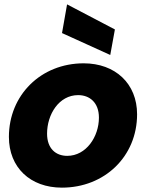

<svg xmlns="http://www.w3.org/2000/svg" viewBox="-20 -858 677 886"><path d="M265.6 7.9C462.5 7.9 612.6 -135.9 612.6 -330.7C612.6 -472.3 511.9 -565.8 366.2 -565.8C168.4 -565.8 21.1 -419 21.1 -226.2C21.1 -85 119.8 7.9 265.6 7.9ZM290.2 -138.8C237.3 -138.8 197.2 -172.5 197.2 -241.2C197.2 -329.8 251.8 -419.1 340.7 -419.1C393 -419.1 436.5 -385.4 436.5 -315.2C436.5 -227.6 378 -138.8 290.2 -138.8ZM266.2 -705.4 488.8 -604.3 510.2 -722.1 289.5 -837.8Z"/></svg>

Font: Poppins Devanagari Thin
Style: Italic
Weight: 100
Italic angle: -10°
Designer: Ninad Kale (Devanagari), Jonny Pinhorn (Latin)
Foundry: Indian Type Foundry
Version: 4.005